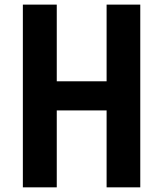

<svg xmlns="http://www.w3.org/2000/svg" viewBox="-20 -804 700 824"><path d="M78.1 0H223.6V-330.1H437.5V0H582V-784.2H437.5V-455.1H223.6V-784.2H78.1Z"/></svg>

Font: Decalotype SemiBold
Style: Regular
Weight: 600
Designer: Alfredo Marco Pradil
Foundry: Alfredo Marco Pradil
Version: Version 1.0